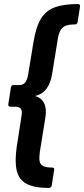

<svg xmlns="http://www.w3.org/2000/svg" viewBox="-20 -753 416 950"><path d="M221 177Q151 177 112.5 157Q74 137 63 92Q52 47 63 -28L86 -176Q91 -202 84 -213.5Q77 -225 55 -225H32Q20 -225 21 -237L34 -320Q36 -332 47 -332H73Q94 -332 104 -344Q114 -356 119 -382L145 -541Q157 -617 181.5 -658.5Q206 -700 250.5 -716.5Q295 -733 365 -733Q378 -733 376 -720L364 -644Q362 -632 349 -632Q320 -632 303.5 -625Q287 -618 278 -600.5Q269 -583 265 -554L238 -388Q231 -342 210 -314Q189 -286 153 -278Q186 -269 199 -241Q212 -213 204 -168L177 -1Q173 28 176 44.5Q179 61 193.5 68.5Q208 76 237 76Q250 76 248 88L236 164Q234 177 221 177Z"/></svg>

Font: Sofia Sans Semi Condensed ExtraBold
Style: Italic
Weight: 800
Italic angle: -9°
Version: Version 4.100